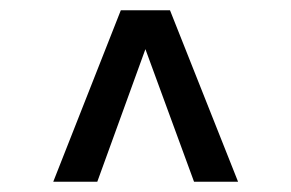

<svg xmlns="http://www.w3.org/2000/svg" viewBox="-20 -706 569 375"><path d="M84 -351 216 -686H312L445 -351H359L264 -610L170 -351Z"/></svg>

Font: Archivo Condensed Medium
Style: Regular
Weight: 500
Width: 3
Designer: Hector Gatti
Foundry: Omnibus-Type
Version: Version 2.001